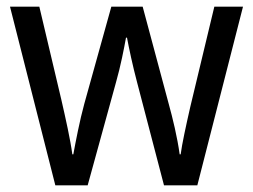

<svg xmlns="http://www.w3.org/2000/svg" viewBox="-20 -557 760 576"><path d="M391 -311 472 -1H572L709 -537H623L551 -237C538 -180 526 -125 522 -94H519C512 -145 498 -203 486 -246L408 -537H314L233 -246C219 -195 207 -132 200 -94H197C191 -139 177 -201 164 -258L98 -537H10L146 -1H243L328 -310C342 -359 352 -411 358 -444H361C367 -412 378 -360 391 -311Z"/></svg>

Font: Noto Sans Lao Looped SemiCondensed
Style: Regular
Weight: 400
Width: 4
Designer: Mark Frömberg, Ben Mitchell
Foundry: The Fontpad Ltd
Version: Version 1.002